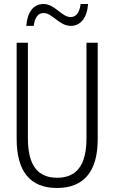

<svg xmlns="http://www.w3.org/2000/svg" viewBox="-20 -927 570 957"><path d="M111 -798H148C154 -844 172 -862 198 -862C241 -862 275 -798 333 -798C380 -798 414 -836 419 -907H382C376 -862 358 -842 332 -842C287 -842 254 -907 197 -907C145 -907 116 -864 111 -798ZM264 10C395 10 467 -69 467 -233V-714H411V-237C411 -103 361 -41 265 -41C167 -41 119 -104 119 -239V-714H63V-235C63 -73 130 10 264 10Z"/></svg>

Font: Noto Sans Mono Condensed Light
Style: Regular
Weight: 300
Width: 3
Designer: Monotype Design Team
Foundry: Monotype Imaging Inc.
Version: Version 2.014